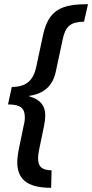

<svg xmlns="http://www.w3.org/2000/svg" viewBox="-20 -734 438 912"><path d="M217 158H223L225 75C177 74 161 57 161 17C161 8 162 -4 165 -19L189 -135C193 -155 195 -172 195 -186C195 -231 172 -262 119 -276L120 -279C195 -290 233 -332 246 -398L278 -548C291 -610 316 -630 379 -631L398 -714H395C274 -714 211 -688 185 -570L152 -416C138 -350 103 -321 36 -321L18 -238C79 -238 98 -219 98 -176C98 -163 96 -151 93 -140L68 -19C65 0 62 18 62 36C62 115 107 157 217 158Z"/></svg>

Font: Noto Sans UI Condensed Medium
Style: Italic
Weight: 500
Width: 3
Italic angle: -12°
Designer: Monotype Design Team
Foundry: Monotype Imaging Inc.
Version: Version 1.901